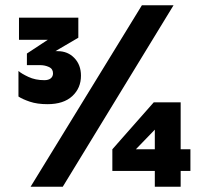

<svg xmlns="http://www.w3.org/2000/svg" viewBox="-20 -708 792 728"><path d="M160 -313Q121 -313 93 -322.5Q65 -332 50 -342V-439Q61 -429 87.5 -416.5Q114 -404 148 -404Q164 -404 172.5 -411Q181 -418 181 -430Q181 -447 165.5 -454Q150 -461 133 -461H82V-505L161 -557H52V-641H277V-565L190 -514H199Q237 -514 262 -488Q287 -462 287 -421Q287 -374 254 -343.5Q221 -313 160 -313ZM96 0 518 -688H638L218 0ZM567 0V-231L563 -320H665V0ZM471 -117 406 -142 563 -320 585 -235ZM406 -142H702V-60H406Q406 -60 406 -72.5Q406 -85 406 -101Q406 -117 406 -129.5Q406 -142 406 -142Z"/></svg>

Font: Roundo Variable
Style: Regular
Weight: 200
Designer: Shiva Nallaperumal
Foundry: Indian Type Foundry
Version: Version 2.000